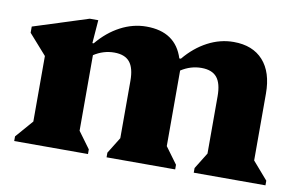

<svg xmlns="http://www.w3.org/2000/svg" viewBox="-60 -625 1137 733"><g transform="rotate(10 508.0 -259.0)"><path d="M32 0V-18L91 -86V-340L22 -418V-442L235 -510H268L261 -420H266Q305 -467 353.5 -492.5Q402 -518 454 -518Q567 -518 598 -420H604Q643 -467 691.5 -492.5Q740 -518 792 -518Q866 -518 906.5 -473Q947 -428 947 -345V-86L1006 -18V0H728V-18L767 -81V-303Q767 -353 748 -376Q729 -399 688 -399Q646 -399 609 -375V-82L656 -18V0H390V-18L429 -81V-303Q429 -353 410 -376Q391 -399 350 -399Q308 -399 271 -375V-82L318 -18V0Z"/></g></svg>

Font: Platypi ExtraBold
Style: Regular
Weight: 800
Designer: David Sargent
Foundry: Bolt Cutter Type
Version: Version 1.200; ttfautohint (v1.8.4.7-5d5b)